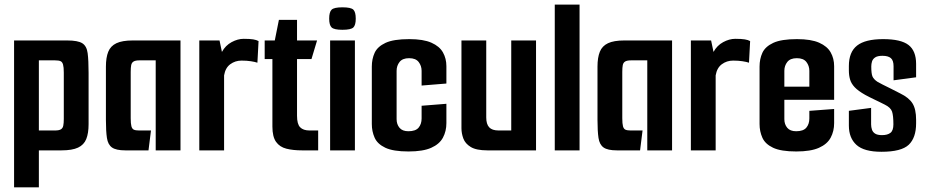

<svg xmlns="http://www.w3.org/2000/svg" viewBox="-20 -643 3967 821"><path d="M40.2 -470H267Q313.2 -470 332 -458Q350.8 -446 354.8 -415.6Q358.8 -385.1 358.8 -331.1V-112.1Q358.8 -73.1 348.8 -48.3Q338.8 -23.6 313.7 -11.8Q288.6 0 242.9 0H146.2V158H40.2ZM146.2 -384.9V-85.1H215.6Q232.4 -85.1 240.4 -90Q248.5 -94.9 250.6 -105.9Q252.8 -117 252.8 -134.5V-332.6Q252.8 -355.7 249.6 -366.9Q246.4 -378.1 238.8 -381.5Q231.1 -384.9 215.3 -384.9Z M515.8 0Q476.5 0 459 -12.3Q441.5 -24.6 437.2 -53.3Q432.9 -81.9 432.9 -130.3V-357.9Q432.9 -396.9 442.9 -421.7Q452.8 -446.4 477.8 -458.2Q502.8 -470 547.8 -470H751.8V0H645.8V-384.9H576.1Q559.3 -384.9 551.2 -380Q543.2 -375.1 541 -364.6Q538.9 -354 538.9 -335.5V-137.4Q538.9 -114.3 541.9 -103.1Q544.9 -91.9 552.4 -88.5Q559.9 -85.1 574.4 -85.1H625.6L615 0Z M832.2 0V-470H918.7L929 -421Q944 -448.6 970.3 -462.8Q996.6 -477 1022 -477Q1048.6 -477 1062.8 -474.6Q1077 -472.3 1085.6 -467.3L1080.7 -374.9Q1069.7 -378.6 1052.5 -381.2Q1035.4 -383.9 1012.8 -383.9Q985.7 -383.9 964.7 -368.4Q943.6 -352.9 938.2 -320.6V0Z M1271.2 0Q1233.2 0 1204.6 -7.2Q1176 -14.4 1160.4 -36.4Q1144.8 -58.4 1144.8 -102V-390.5H1111.8V-470H1155L1172.6 -558H1250.1V-470H1335.8L1311.9 -390.5H1250.1V-147.9Q1250.1 -112.2 1263.5 -98.7Q1276.9 -85.1 1303.3 -85.1H1340.5V0Z M1391.6 0V-470H1497.6V0ZM1444.2 -515.6Q1408.4 -515.6 1398 -525.7Q1387.6 -535.8 1387.6 -563.3Q1387.6 -591.5 1398 -601.6Q1408.4 -611.7 1444.2 -611.7Q1480.7 -611.7 1491 -601.6Q1501.2 -591.5 1501.2 -563.3Q1501.2 -535.8 1491 -525.7Q1480.7 -515.6 1444.2 -515.6Z M1726.9 4.7Q1661.4 4.7 1627.6 -11.3Q1593.8 -27.3 1581.9 -54.3Q1569.9 -81.3 1569.9 -112.6V-358.4Q1569.9 -390.7 1582 -417.2Q1594.2 -443.7 1628.5 -459.7Q1662.7 -475.7 1730 -475.7Q1790.3 -475.7 1824.9 -460.3Q1859.5 -445 1874.1 -418.8Q1888.8 -392.7 1888.8 -359.8V-285.8L1782.8 -277.2V-340.2Q1782.8 -361.4 1770.3 -377.8Q1757.8 -394.2 1729.3 -394.2Q1701.2 -394.2 1688.5 -378Q1675.9 -361.8 1675.9 -340.2V-133.4Q1675.9 -111.6 1688.2 -96.7Q1700.5 -81.8 1726.3 -81.8Q1757.1 -81.8 1770 -97.2Q1782.8 -112.6 1782.8 -136.5V-190.8L1888.8 -199.2V-116.6Q1888.8 -82 1874 -54.4Q1859.2 -26.7 1823.9 -11Q1788.6 4.7 1726.9 4.7Z M2064 0Q2016.6 0 1992.9 -14.5Q1969.2 -29 1961.2 -50.9Q1953.2 -72.7 1953.2 -94.7V-470H2059.2V-140.7Q2059.2 -112.2 2071.7 -98.7Q2084.2 -85.1 2112 -85.1H2166.1V-470H2272.1V0Z M2352.2 -623.4H2458.2V0H2352.2Z M2617.8 0Q2578.5 0 2561 -12.3Q2543.5 -24.6 2539.2 -53.3Q2534.9 -81.9 2534.9 -130.3V-357.9Q2534.9 -396.9 2544.9 -421.7Q2554.8 -446.4 2579.8 -458.2Q2604.8 -470 2649.8 -470H2853.8V0H2747.8V-384.9H2678.1Q2661.3 -384.9 2653.2 -380Q2645.2 -375.1 2643 -364.6Q2640.9 -354 2640.9 -335.5V-137.4Q2640.9 -114.3 2643.9 -103.1Q2646.9 -91.9 2654.4 -88.5Q2661.9 -85.1 2676.4 -85.1H2727.6L2717 0Z M2934.2 0V-470H3020.7L3031 -421Q3046 -448.6 3072.3 -462.8Q3098.6 -477 3124 -477Q3150.6 -477 3164.8 -474.6Q3179 -472.3 3187.6 -467.3L3182.7 -374.9Q3171.7 -378.6 3154.5 -381.2Q3137.4 -383.9 3114.8 -383.9Q3087.7 -383.9 3066.7 -368.4Q3045.6 -352.9 3040.2 -320.6V0Z M3384.9 4.7Q3319.4 4.7 3285.6 -11.3Q3251.8 -27.3 3239.9 -54.3Q3227.9 -81.3 3227.9 -112.6V-358.4Q3227.9 -390.7 3240 -417.2Q3252.2 -443.7 3286.5 -459.7Q3320.7 -475.7 3388 -475.7Q3448.3 -475.7 3482.9 -460.3Q3517.5 -445 3532.1 -418.8Q3546.8 -392.7 3546.8 -359.8V-265.9L3440.8 -259.2V-340.2Q3440.8 -361.4 3428.3 -377.8Q3415.8 -394.2 3387.3 -394.2Q3359.2 -394.2 3346.5 -378Q3333.9 -361.8 3333.9 -340.2V-133.4Q3333.9 -111.6 3346.2 -96.7Q3358.5 -81.8 3384.3 -81.8Q3415.1 -81.8 3428 -97.2Q3440.8 -112.6 3440.8 -136.5V-169L3546.8 -177V-116.6Q3546.8 -82 3532 -54.4Q3517.2 -26.7 3481.9 -11Q3446.6 4.7 3384.9 4.7ZM3240.5 -216.2V-272.5H3546.8V-216.2Z M3749.1 6Q3674.5 6 3642.2 -23.5Q3609.8 -53 3609.8 -106V-169.1L3704.9 -181.7V-111.3Q3704.9 -99.5 3708.5 -88.8Q3712 -78 3722.1 -71.6Q3732.2 -65.2 3751.7 -65.2Q3775 -65.2 3787.6 -75Q3800.2 -84.7 3800.2 -111.3Q3800.2 -148.4 3794.5 -165.7Q3788.7 -183.1 3763.6 -195.5Q3755.6 -199.8 3744.4 -205.1Q3733.2 -210.5 3721.2 -216.3Q3709.1 -222.2 3698.3 -227.5Q3687.4 -232.8 3679.8 -237.2Q3649.8 -254.1 3634.8 -269.9Q3619.9 -285.7 3614.9 -303.2Q3609.8 -320.7 3609.8 -341.8V-360.7Q3609.8 -420.7 3645 -448.2Q3680.1 -475.7 3756.4 -475.7Q3832.3 -475.7 3864.8 -450.7Q3897.3 -425.7 3897.3 -369.7V-312.5L3800.9 -299.6V-359.7Q3800.9 -384.6 3789.3 -394.5Q3777.6 -404.4 3753.4 -404.4Q3732.5 -404.4 3722.2 -397.5Q3712 -390.6 3708.8 -380.2Q3705.6 -369.8 3705.6 -358.7Q3705.6 -328 3710.8 -315.9Q3716 -303.9 3732.1 -293.2Q3740.2 -288.5 3753.9 -281.5Q3767.6 -274.5 3786.8 -265.2Q3806 -255.8 3829.2 -243.6Q3866.6 -225.5 3881.9 -200.9Q3897.3 -176.2 3897.3 -130.9V-115.6Q3897.3 -54 3865.8 -24Q3834.3 6 3749.1 6Z"/></svg>

Font: Smooch Sans Thin
Style: Regular
Weight: 100
Designer: Robert E. Leuschke
Foundry: Robert E. Leuschke
Version: Version 1.010